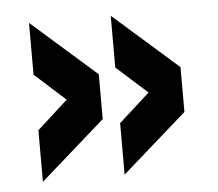

<svg xmlns="http://www.w3.org/2000/svg" viewBox="-39 -535 563 496"><g transform="rotate(-5 243.0 -287.0)"><path d="M221.2 -229 53.2 -81.1V-214.8L132.8 -287.1L53.2 -358.9V-493.2L221.2 -345.2ZM433.1 -229 265.1 -81.1V-214.8L345.2 -287.1L265.1 -358.9V-493.2L433.1 -345.2Z"/></g></svg>

Font: Creato Display ExtraBold
Style: Regular
Weight: 800
Version: Version 1.000